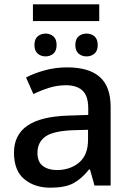

<svg xmlns="http://www.w3.org/2000/svg" viewBox="-20 -862 614 892"><path d="M441 -842V-764H133V-842ZM192 -706Q213 -706 228 -693Q243 -680 243 -653Q243 -626 228 -613Q213 -600 192 -600Q170 -600 155 -613Q140 -626 140 -653Q140 -680 155 -693Q170 -706 192 -706ZM382 -706Q404 -706 419 -693Q434 -680 434 -653Q434 -626 419 -613Q404 -600 382 -600Q360 -600 345 -613Q330 -626 330 -653Q330 -680 345 -693Q360 -706 382 -706ZM292 -549Q393 -549 443.5 -504.5Q494 -460 494 -365V0H419L398 -75H394Q359 -31 320.5 -10.5Q282 10 214 10Q141 10 93 -29.5Q45 -69 45 -153Q45 -235 107 -278Q169 -321 298 -325L390 -328V-358Q390 -417 363 -441.5Q336 -466 287 -466Q246 -466 208 -454Q170 -442 135 -425L101 -502Q139 -522 188.5 -535.5Q238 -549 292 -549ZM317 -257Q225 -253 189.5 -226.5Q154 -200 154 -152Q154 -110 179 -91Q204 -72 244 -72Q306 -72 347.5 -107Q389 -142 389 -212V-259Z"/></svg>

Font: Noto Sans Medium
Style: Regular
Weight: 500
Designer: Monotype Design Team
Foundry: Monotype Imaging Inc.
Version: Version 2.007